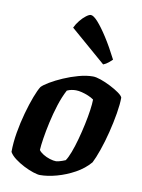

<svg xmlns="http://www.w3.org/2000/svg" viewBox="-87 -843 669 903"><g transform="rotate(10 247.0 -391.5)"><path d="M167 0Q156 0 134.5 -7Q113 -14 89.5 -26Q66 -38 46 -53Q26 -68 17 -84Q17 -128 25.5 -177.5Q34 -227 47 -273.5Q60 -320 73.5 -355.5Q87 -391 98 -408Q108 -419 134 -434.5Q160 -450 194.5 -465Q229 -480 265.5 -490Q302 -500 333 -500Q348 -500 371 -492Q394 -484 418.5 -471.5Q443 -459 460.5 -446.5Q478 -434 481 -425Q481 -394 473.5 -349Q466 -304 454 -256Q442 -208 427.5 -166.5Q413 -125 401 -102Q373 -69 332 -46.5Q291 -24 247.5 -12Q204 0 167 0ZM231 -77Q235 -77 243 -79Q251 -81 259.5 -84Q268 -87 275 -90Q285 -104 296 -133Q307 -162 317 -198.5Q327 -235 335 -272.5Q343 -310 347.5 -342Q352 -374 352 -393Q341 -401 325.5 -407.5Q310 -414 294 -418Q278 -422 266 -422Q255 -422 244.5 -420Q234 -418 223 -413Q205 -379 191.5 -336.5Q178 -294 168.5 -251Q159 -208 153.5 -172.5Q148 -137 147 -116Q154 -106 168.5 -97Q183 -88 200.5 -82.5Q218 -77 231 -77ZM370 -564 201 -710Q210 -729 223.5 -745.5Q237 -762 251 -772.5Q265 -783 273 -783Q286 -783 307.5 -759Q329 -735 356 -693Q383 -651 412 -594Q406 -588 394.5 -578.5Q383 -569 370 -564Z"/></g></svg>

Font: Texturina 12pt ExtraBold
Style: Italic
Weight: 800
Italic angle: -11°
Designer: Guillermo Torres Carreño
Foundry: Omnibus-Type
Version: Version 1.002